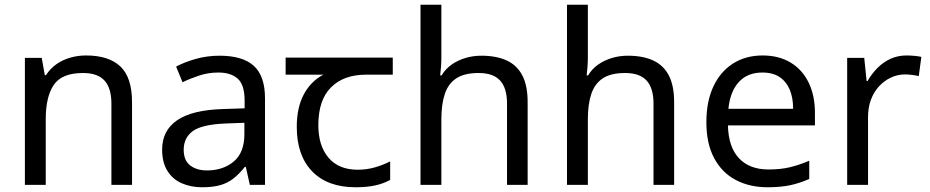

<svg xmlns="http://www.w3.org/2000/svg" viewBox="-20 -780 3922 810"><path d="M343 -546Q439 -546 488 -499.5Q537 -453 537 -349V0H450V-343Q450 -408 421 -440Q392 -472 330 -472Q241 -472 207 -422Q173 -372 173 -278V0H85V-536H156L169 -463H174Q192 -491 218.5 -509.5Q245 -528 277 -537Q309 -546 343 -546Z M906 -545Q1004 -545 1051 -502Q1098 -459 1098 -365V0H1034L1017 -76H1013Q990 -47 965.5 -27.5Q941 -8 909.5 1Q878 10 833 10Q785 10 746.5 -7Q708 -24 686 -59.5Q664 -95 664 -149Q664 -229 727 -272.5Q790 -316 921 -320L1012 -323V-355Q1012 -422 983 -448Q954 -474 901 -474Q859 -474 821 -461.5Q783 -449 750 -433L723 -499Q758 -518 806 -531.5Q854 -545 906 -545ZM932 -259Q832 -255 793.5 -227Q755 -199 755 -148Q755 -103 782.5 -82Q810 -61 853 -61Q921 -61 966 -98.5Q1011 -136 1011 -214V-262Z M1480 10Q1362 10 1297 -57Q1232 -124 1232 -245Q1232 -325 1261 -380.5Q1290 -436 1344 -465H1185V-537H1637V-465H1524Q1430 -465 1376.5 -411.5Q1323 -358 1323 -252Q1323 -165 1366 -114.5Q1409 -64 1489 -64Q1526 -64 1560 -73.5Q1594 -83 1626 -99V-21Q1597 -5 1562 2.5Q1527 10 1480 10Z M1842 -537Q1842 -518 1840.5 -498Q1839 -478 1837 -462H1843Q1860 -490 1886 -508Q1912 -526 1944 -535.5Q1976 -545 2010 -545Q2075 -545 2118.5 -524.5Q2162 -504 2184 -461Q2206 -418 2206 -349V0H2119V-343Q2119 -408 2090 -440Q2061 -472 1999 -472Q1939 -472 1905 -449.5Q1871 -427 1856.5 -383.5Q1842 -340 1842 -277V0H1754V-760H1842Z M2460 -537Q2460 -518 2458.5 -498Q2457 -478 2455 -462H2461Q2478 -490 2504 -508Q2530 -526 2562 -535.5Q2594 -545 2628 -545Q2693 -545 2736.5 -524.5Q2780 -504 2802 -461Q2824 -418 2824 -349V0H2737V-343Q2737 -408 2708 -440Q2679 -472 2617 -472Q2557 -472 2523 -449.5Q2489 -427 2474.5 -383.5Q2460 -340 2460 -277V0H2372V-760H2460Z M3197 -546Q3266 -546 3315.5 -516Q3365 -486 3391.5 -431.5Q3418 -377 3418 -304V-251H3051Q3053 -160 3097.5 -112.5Q3142 -65 3222 -65Q3273 -65 3312.5 -74.5Q3352 -84 3394 -102V-25Q3353 -7 3313 1.5Q3273 10 3218 10Q3142 10 3083.5 -21Q3025 -52 2992.5 -113.5Q2960 -175 2960 -264Q2960 -352 2989.5 -415Q3019 -478 3072.5 -512Q3126 -546 3197 -546ZM3196 -474Q3133 -474 3096.5 -433.5Q3060 -393 3053 -321H3326Q3326 -367 3312 -401Q3298 -435 3269.5 -454.5Q3241 -474 3196 -474Z M3804 -546Q3819 -546 3836.5 -544.5Q3854 -543 3867 -540L3856 -459Q3843 -462 3827.5 -464Q3812 -466 3798 -466Q3767 -466 3739 -453Q3711 -440 3689 -416.5Q3667 -393 3654.5 -360Q3642 -327 3642 -286V0H3554V-536H3626L3636 -438H3640Q3657 -468 3681 -492.5Q3705 -517 3736 -531.5Q3767 -546 3804 -546Z"/></svg>

Font: uhindi85
Style: Book
Weight: 400
Designer: Jelle Bosma - Monotype Design Team
Foundry: Monotype Imaging Inc.
Version: Version 2.003